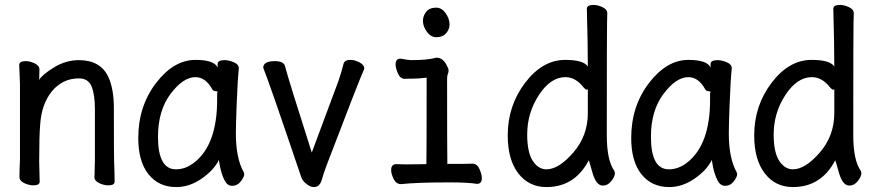

<svg xmlns="http://www.w3.org/2000/svg" viewBox="-20 -735 3540 779"><path d="M115 17Q98 17 78.5 8Q59 -1 59 -17Q59 -44 61 -88V-395Q58 -458 58 -471Q58 -487 84 -487Q101 -487 120.5 -478Q140 -469 140 -453L139 -411Q151 -432 199 -461.5Q247 -491 300 -491Q387 -491 419 -424Q442 -375 442 -297Q442 -99 443 -78Q445 -33 445 2Q445 17 419 17Q402 17 382.5 8Q363 -1 363 -17Q364 -25 364 -44.5Q364 -64 365 -84V-293Q365 -352 351.5 -384.5Q338 -417 300 -417Q234 -417 190 -364Q148 -311 143 -229Q139 -183 139 -79Q139 -56 141 2Q141 17 115 17Z M695 24Q624 24 582.5 -28Q541 -80 541 -175Q541 -304 613 -398Q685 -492 773 -492Q849 -492 863 -461V-475Q863 -491 891 -491Q908 -491 928.5 -482.5Q949 -474 949 -458Q944 -411 940 -306Q937 -225 937 -193Q937 -93 969 -36L971 -29Q971 -17 957 1Q943 19 922 19Q902 19 890.5 -4.5Q879 -28 873 -57L868 -86Q848 -45 798.5 -10.5Q749 24 695 24ZM694 -48Q734 -48 770 -77Q861 -150 861 -330V-358Q863 -360 863 -362Q863 -365 854.5 -365Q846 -365 841 -373Q814 -422 773 -422Q723 -422 672 -354Q621 -286 621 -180Q621 -48 694 -48Z M1254 24Q1241 24 1230 16Q1208 2 1202 -17Q1067 -416 1048 -460Q1048 -487 1095 -487Q1130 -487 1136 -468Q1151 -410 1245 -116L1353 -406Q1365 -440 1374 -477Q1379 -492 1401 -492Q1419 -492 1438.5 -482Q1458 -472 1458 -456Q1435 -405 1305 -64Q1294 -35 1285.5 -5.5Q1277 24 1254 24Z M1607 12Q1587 12 1577 -9Q1567 -30 1567 -45Q1567 -69 1588 -69L1628 -68L1710 -69Q1711 -110 1711 -420Q1681 -416 1658 -416Q1635 -416 1623 -415Q1604 -415 1594.5 -437Q1585 -459 1585 -474Q1585 -497 1605 -497Q1639 -491 1648 -491Q1716 -491 1750 -501Q1778 -501 1793 -469Q1800 -457 1800 -449Q1800 -441 1797 -434.5Q1794 -428 1794 -416Q1794 -129 1795 -70Q1884 -70 1897 -71Q1916 -71 1925.5 -49Q1935 -27 1935 -12Q1935 11 1915 11Q1880 5 1804 5Q1672 5 1607 12ZM1750 -584Q1728 -584 1712 -606Q1696 -628 1696 -650Q1696 -671 1709.5 -687.5Q1723 -704 1750 -704Q1772 -704 1788 -681.5Q1804 -659 1804 -636Q1804 -616 1790 -600Q1776 -584 1750 -584Z M2197 24Q2126 24 2083 -31.5Q2040 -87 2040 -186Q2040 -306 2110.5 -399Q2181 -492 2273 -492Q2348 -492 2365 -465Q2365 -555 2361 -699Q2361 -715 2388 -715Q2405 -715 2424.5 -706Q2444 -697 2444 -681Q2444 -669 2443 -643.5Q2442 -618 2442 -185Q2442 -84 2473 -41L2475 -33Q2475 -19 2460.5 -0.5Q2446 18 2426 18Q2398 18 2383 -37Q2370 -85 2368 -85V-83Q2311 24 2197 24ZM2197 -48Q2247 -48 2306 -116Q2365 -184 2365 -276V-376Q2365 -371 2361 -371Q2356 -371 2349 -379Q2316 -422 2274 -422Q2214 -422 2166.5 -349.5Q2119 -277 2119 -189Q2119 -117 2141.5 -82.5Q2164 -48 2197 -48Z M2695 24Q2624 24 2582.5 -28Q2541 -80 2541 -175Q2541 -304 2613 -398Q2685 -492 2773 -492Q2849 -492 2863 -461V-475Q2863 -491 2891 -491Q2908 -491 2928.5 -482.5Q2949 -474 2949 -458Q2944 -411 2940 -306Q2937 -225 2937 -193Q2937 -93 2969 -36L2971 -29Q2971 -17 2957 1Q2943 19 2922 19Q2902 19 2890.5 -4.5Q2879 -28 2873 -57L2868 -86Q2848 -45 2798.5 -10.5Q2749 24 2695 24ZM2694 -48Q2734 -48 2770 -77Q2861 -150 2861 -330V-358Q2863 -360 2863 -362Q2863 -365 2854.5 -365Q2846 -365 2841 -373Q2814 -422 2773 -422Q2723 -422 2672 -354Q2621 -286 2621 -180Q2621 -48 2694 -48Z M3197 24Q3126 24 3083 -31.5Q3040 -87 3040 -186Q3040 -306 3110.5 -399Q3181 -492 3273 -492Q3348 -492 3365 -465Q3365 -555 3361 -699Q3361 -715 3388 -715Q3405 -715 3424.5 -706Q3444 -697 3444 -681Q3444 -669 3443 -643.5Q3442 -618 3442 -185Q3442 -84 3473 -41L3475 -33Q3475 -19 3460.5 -0.5Q3446 18 3426 18Q3398 18 3383 -37Q3370 -85 3368 -85V-83Q3311 24 3197 24ZM3197 -48Q3247 -48 3306 -116Q3365 -184 3365 -276V-376Q3365 -371 3361 -371Q3356 -371 3349 -379Q3316 -422 3274 -422Q3214 -422 3166.5 -349.5Q3119 -277 3119 -189Q3119 -117 3141.5 -82.5Q3164 -48 3197 -48Z"/></svg>

Font: LXGW WenKai Mono Medium
Style: Regular
Weight: 500
Monospace: yes
Designer: LXGW / Fontworks Inc.
Foundry: LXGW / Fontworks Inc.
Version: Version 1.520; June 14, 2025